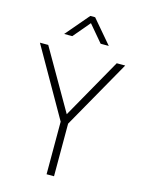

<svg xmlns="http://www.w3.org/2000/svg" viewBox="-134 -994 798 1072"><g transform="rotate(15 265.0 -458.5)"><path d="M251 -917H279L394 -782H347L265 -879L183 -782H136ZM244 0V-304L18 -700H66L266 -353L462 -700H511L287 -304V0Z"/></g></svg>

Font: Haskoy ExtraLight
Style: Regular
Weight: 200
Designer: Ertekin Erdin
Foundry: Ertekin Erdin
Version: Version 2.000; ttfautohint (v1.8.4.7-5d5b)